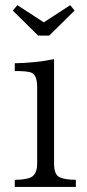

<svg xmlns="http://www.w3.org/2000/svg" viewBox="-20 -739 341 749"><path d="M275.9 -9.8H37.6V-37.6Q70.8 -37.6 91.8 -43.9Q125 -52.7 125 -101.1V-399.9Q125 -447.3 101.1 -456.1Q85.9 -461.9 37.6 -461.9V-492.2Q119.6 -493.7 190.9 -508.3V-101.1Q190.9 -56.2 213.9 -46.9Q236.3 -37.6 275.9 -37.6ZM47.9 -718.8 150.9 -651.9 253.9 -718.8 271 -697.8 171.9 -600.1H128.9L29.8 -697.8Z"/></svg>

Font: I.MingCP
Style: Regular
Weight: 400
Designer: I.Font Project
Version: Version 8.000; Sep 06, 2022